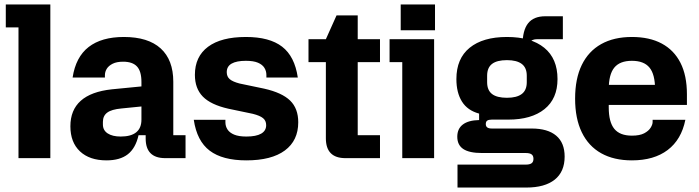

<svg xmlns="http://www.w3.org/2000/svg" viewBox="-20 -710 3137 862"><path d="M63 0V-587H6V-690H206V0Z M458 10Q382 10 339 -30.5Q296 -71 296 -143Q296 -216 342.5 -257.5Q389 -299 482 -309L615 -322V-232L525 -223Q481 -219 461.5 -204.5Q442 -190 442 -163V-151Q442 -125 463.5 -111Q485 -97 522 -97Q568 -97 591.5 -116Q615 -135 615 -173V-245V-261V-342Q615 -390 595 -411.5Q575 -433 533 -433Q504 -433 486 -424Q468 -415 459.5 -401.5Q451 -388 451 -372V-362H306Q320 -454 378 -499Q436 -544 536 -544Q645 -544 701.5 -492.5Q758 -441 758 -343V-103H813V0H722Q634 0 634 -88V-103H602Q589 -45 554 -17.5Q519 10 458 10Z M1086 10Q979 10 921.5 -33.5Q864 -77 850 -172H992V-161Q992 -143 1001.5 -128.5Q1011 -114 1031.5 -105.5Q1052 -97 1086 -97Q1130 -97 1152.5 -110Q1175 -123 1175 -148Q1175 -168 1161 -179.5Q1147 -191 1115 -199L1005 -222Q926 -240 890.5 -276.5Q855 -313 855 -374Q855 -456 914 -500Q973 -544 1084 -544Q1190 -544 1246.5 -500.5Q1303 -457 1317 -362H1176V-373Q1176 -391 1167 -405.5Q1158 -420 1138 -428.5Q1118 -437 1084 -437Q1042 -437 1020 -424.5Q998 -412 998 -386Q998 -366 1011.5 -354.5Q1025 -343 1056 -335L1166 -312Q1246 -294 1282.5 -258.5Q1319 -223 1319 -161Q1319 -79 1259 -34.5Q1199 10 1086 10Z M1531 0Q1443 0 1443 -89V-534L1491 -641H1586V-103H1686V0ZM1365 -431V-534H1686V-431Z M1786 0V-431H1729V-534H1929V0ZM1779 -574V-690H1933V-574Z M2034 132V29H2341Q2358 29 2366.5 23Q2375 17 2375 3Q2375 -11 2366.5 -17Q2358 -23 2341 -23H2144Q2087 -23 2060 -41Q2033 -59 2033 -96Q2033 -132 2058 -151Q2083 -170 2131 -171V-200Q2079 -214 2054 -254Q2029 -294 2029 -355Q2029 -447 2088.5 -495.5Q2148 -544 2256 -544Q2364 -544 2423.5 -495.5Q2483 -447 2483 -355Q2483 -267 2424.5 -220Q2366 -173 2262 -173H2188Q2174 -173 2167.5 -168.5Q2161 -164 2161 -153Q2161 -143 2167.5 -138Q2174 -133 2188 -133H2367Q2439 -133 2477 -101Q2515 -69 2515 -7Q2515 61 2470.5 96.5Q2426 132 2343 132ZM2256 -271Q2300 -271 2322.5 -288Q2345 -305 2345 -341V-370Q2345 -406 2322.5 -423Q2300 -440 2256 -440Q2211 -440 2189 -423Q2167 -406 2167 -370V-341Q2167 -305 2189 -288Q2211 -271 2256 -271ZM2326 -508Q2326 -574 2351 -605.5Q2376 -637 2428 -637H2507V-534H2391Q2349 -534 2349 -486Z M2817 10Q2736 10 2679 -22Q2622 -54 2592 -116Q2562 -178 2562 -267Q2562 -357 2592 -418.5Q2622 -480 2679 -512Q2736 -544 2817 -544Q2896 -544 2951 -514.5Q3006 -485 3035 -428Q3064 -371 3064 -287V-239H2653V-329H3016L2921 -275V-309Q2921 -376 2896 -406.5Q2871 -437 2817 -437Q2763 -437 2738 -406.5Q2713 -376 2713 -309V-228Q2713 -162 2738 -131.5Q2763 -101 2817 -101Q2852 -101 2872 -111.5Q2892 -122 2901 -136.5Q2910 -151 2910 -162V-172H3057Q3039 -83 2977.5 -36.5Q2916 10 2817 10Z"/></svg>

Font: Mozilla Headline ExtraLight
Style: Regular
Weight: 200
Designer: Studio DRAMA
Foundry: Studio DRAMA
Version: Version 1.000